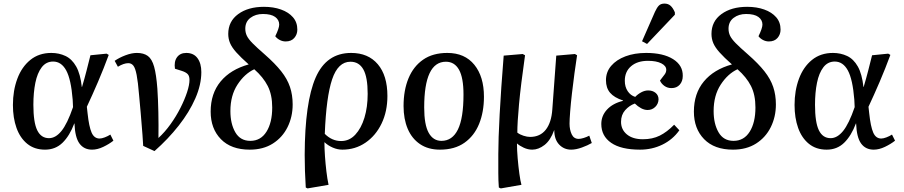

<svg xmlns="http://www.w3.org/2000/svg" viewBox="-20 -820 5036 1070"><path d="M231 14Q172 14 132 -18.5Q92 -51 72 -107Q52 -163 52 -235Q52 -315 76.5 -381Q101 -447 149 -486Q197 -525 266 -525Q309 -525 345 -508Q381 -491 404.5 -449.5Q428 -408 436 -335H437Q451 -382 462 -425Q473 -468 484 -512L574 -521L586 -514Q558 -438 526.5 -364.5Q495 -291 464 -225L468 -189Q476 -114 490.5 -81Q505 -48 535 -48Q547 -48 564 -54.5Q581 -61 595 -70L612 -36Q588 -17 555.5 -1.5Q523 14 493 14Q448 14 423 -20Q398 -54 395 -132H394Q368 -63 328.5 -24.5Q289 14 231 14ZM253 -50Q290 -50 322.5 -90Q355 -130 387 -223L385 -265Q376 -378 349 -427.5Q322 -477 276 -477Q237 -477 212.5 -445Q188 -413 177 -358.5Q166 -304 166 -236Q166 -138 187.5 -94Q209 -50 253 -50Z M841 22 778 -7Q776 -42 774 -69Q772 -96 769.5 -124.5Q767 -153 764 -192Q761 -231 755 -291Q749 -364 741.5 -402.5Q734 -441 723 -454.5Q712 -468 695 -468Q670 -468 637 -448L619 -481Q645 -499 679.5 -512Q714 -525 743 -525Q781 -525 804 -508Q827 -491 839 -448Q851 -405 857 -326Q861 -265 862.5 -194.5Q864 -124 863 -51Q899 -84 930.5 -128Q962 -172 985.5 -218.5Q1009 -265 1022.5 -306Q1036 -347 1036 -375Q1036 -397 1025.5 -407.5Q1015 -418 993 -425L955 -437Q949 -477 966.5 -501Q984 -525 1018 -525Q1059 -525 1080.5 -496Q1102 -467 1102 -418Q1102 -348 1068.5 -271.5Q1035 -195 976 -120Q917 -45 841 22Z M1372 14Q1268 14 1211 -44.5Q1154 -103 1154 -198Q1154 -299 1209.5 -366Q1265 -433 1366 -461Q1322 -500 1297 -528Q1272 -556 1262 -580Q1252 -604 1252 -631Q1252 -701 1307.5 -741.5Q1363 -782 1451 -782Q1504 -782 1546 -767Q1588 -752 1612.5 -724Q1637 -696 1637 -655Q1637 -628 1620 -608.5Q1603 -589 1572 -589Q1555 -589 1539.5 -597Q1524 -605 1514 -618Q1536 -663 1536 -683Q1536 -709 1513.5 -725.5Q1491 -742 1445 -742Q1404 -742 1375.5 -720.5Q1347 -699 1347 -660Q1347 -639 1355.5 -621Q1364 -603 1387 -579.5Q1410 -556 1456 -516Q1513 -466 1547 -423Q1581 -380 1596 -335.5Q1611 -291 1611 -238Q1611 -169 1582.5 -111.5Q1554 -54 1500.5 -20Q1447 14 1372 14ZM1375 -35Q1433 -35 1465 -86Q1497 -137 1497 -221Q1497 -292 1472 -341Q1447 -390 1397 -434Q1343 -409 1303.5 -348.5Q1264 -288 1264 -201Q1264 -130 1291.5 -82.5Q1319 -35 1375 -35Z M1694 230 1684 225Q1681 175 1679.5 132.5Q1678 90 1678 43Q1679 -250 1739 -387.5Q1799 -525 1937 -525Q2032 -525 2085.5 -462Q2139 -399 2139 -285Q2139 -199 2106.5 -131.5Q2074 -64 2017 -25Q1960 14 1888 14Q1861 14 1834.5 2.5Q1808 -9 1789 -27H1788Q1788 8 1791 50.5Q1794 93 1799 135Q1804 177 1811 210ZM1881 -34Q1927 -34 1960 -69.5Q1993 -105 2011 -164Q2029 -223 2029 -297Q2029 -390 2005 -433Q1981 -476 1933 -476Q1864 -476 1831 -378Q1798 -280 1790 -74Q1830 -34 1881 -34Z M2432 14Q2366 14 2320.5 -17Q2275 -48 2252 -102.5Q2229 -157 2229 -229Q2229 -317 2256.5 -383.5Q2284 -450 2338 -487.5Q2392 -525 2473 -525Q2570 -525 2623.5 -459Q2677 -393 2677 -281Q2677 -196 2650 -129.5Q2623 -63 2568.5 -24.5Q2514 14 2432 14ZM2440 -35Q2501 -35 2532 -98.5Q2563 -162 2563 -293Q2563 -387 2538 -431.5Q2513 -476 2465 -476Q2344 -476 2344 -221Q2344 -125 2369 -80Q2394 -35 2440 -35Z M2771 230 2760 225Q2757 186 2757 144Q2757 102 2757 39Q2757 -42 2764.5 -182.5Q2772 -323 2787 -510L2893 -519L2906 -512Q2882 -343 2872.5 -239.5Q2863 -136 2863 -81Q2877 -70 2897.5 -63.5Q2918 -57 2934 -57Q2990 -57 3021.5 -97Q3053 -137 3058 -210L3080 -510L3184 -519L3196 -512Q3189 -468 3181.5 -412Q3174 -356 3167.5 -300Q3161 -244 3157.5 -198.5Q3154 -153 3154 -131Q3154 -97 3166 -71.5Q3178 -46 3205 -46Q3216 -46 3232.5 -51Q3249 -56 3264 -64L3278 -23Q3256 -10 3223 2Q3190 14 3163 14Q3123 14 3096 -14.5Q3069 -43 3069 -94H3068Q3048 -38 3014.5 -12Q2981 14 2946 14Q2922 14 2898.5 3Q2875 -8 2862 -20H2861Q2861 17 2865 63Q2869 109 2874.5 149Q2880 189 2886 210Z M3547 14Q3441 14 3386 -24Q3331 -62 3331 -129Q3331 -175 3363 -209.5Q3395 -244 3452 -258V-260Q3403 -276 3380 -303Q3357 -330 3357 -373Q3357 -419 3386 -453Q3415 -487 3465.5 -506Q3516 -525 3581 -525Q3676 -525 3731 -490.5Q3786 -456 3785 -397Q3785 -367 3768 -348Q3751 -329 3722 -329Q3700 -329 3683 -341Q3666 -353 3658 -371Q3677 -395 3685 -406.5Q3693 -418 3693 -431Q3693 -453 3665.5 -467Q3638 -481 3591 -481Q3532 -481 3497 -451Q3462 -421 3462 -370Q3462 -336 3478 -312Q3494 -288 3520 -280Q3534 -295 3553.5 -305.5Q3573 -316 3592 -316Q3617 -316 3633.5 -302.5Q3650 -289 3650 -266Q3649 -241 3631.5 -224Q3614 -207 3589 -207Q3571 -207 3552.5 -217Q3534 -227 3518 -243Q3487 -232 3464 -206Q3441 -180 3441 -141Q3441 -98 3473.5 -71Q3506 -44 3563 -44Q3616 -44 3656.5 -64Q3697 -84 3737 -125L3766 -94Q3729 -42 3671.5 -14Q3614 14 3547 14ZM3586 -575 3558 -590 3630 -754Q3641 -778 3652 -789Q3663 -800 3683 -800Q3704 -800 3717.5 -787.5Q3731 -775 3741 -751V-738Z M4065 14Q3961 14 3904 -44.5Q3847 -103 3847 -198Q3847 -299 3902.5 -366Q3958 -433 4059 -461Q4015 -500 3990 -528Q3965 -556 3955 -580Q3945 -604 3945 -631Q3945 -701 4000.5 -741.5Q4056 -782 4144 -782Q4197 -782 4239 -767Q4281 -752 4305.5 -724Q4330 -696 4330 -655Q4330 -628 4313 -608.5Q4296 -589 4265 -589Q4248 -589 4232.5 -597Q4217 -605 4207 -618Q4229 -663 4229 -683Q4229 -709 4206.5 -725.5Q4184 -742 4138 -742Q4097 -742 4068.5 -720.5Q4040 -699 4040 -660Q4040 -639 4048.5 -621Q4057 -603 4080 -579.5Q4103 -556 4149 -516Q4206 -466 4240 -423Q4274 -380 4289 -335.5Q4304 -291 4304 -238Q4304 -169 4275.5 -111.5Q4247 -54 4193.5 -20Q4140 14 4065 14ZM4068 -35Q4126 -35 4158 -86Q4190 -137 4190 -221Q4190 -292 4165 -341Q4140 -390 4090 -434Q4036 -409 3996.5 -348.5Q3957 -288 3957 -201Q3957 -130 3984.5 -82.5Q4012 -35 4068 -35Z M4587 14Q4528 14 4488 -18.5Q4448 -51 4428 -107Q4408 -163 4408 -235Q4408 -315 4432.5 -381Q4457 -447 4505 -486Q4553 -525 4622 -525Q4665 -525 4701 -508Q4737 -491 4760.5 -449.5Q4784 -408 4792 -335H4793Q4807 -382 4818 -425Q4829 -468 4840 -512L4930 -521L4942 -514Q4914 -438 4882.5 -364.5Q4851 -291 4820 -225L4824 -189Q4832 -114 4846.5 -81Q4861 -48 4891 -48Q4903 -48 4920 -54.5Q4937 -61 4951 -70L4968 -36Q4944 -17 4911.5 -1.5Q4879 14 4849 14Q4804 14 4779 -20Q4754 -54 4751 -132H4750Q4724 -63 4684.5 -24.5Q4645 14 4587 14ZM4609 -50Q4646 -50 4678.5 -90Q4711 -130 4743 -223L4741 -265Q4732 -378 4705 -427.5Q4678 -477 4632 -477Q4593 -477 4568.5 -445Q4544 -413 4533 -358.5Q4522 -304 4522 -236Q4522 -138 4543.5 -94Q4565 -50 4609 -50Z"/></svg>

Font: Literata 36pt Medium
Style: Italic
Weight: 500
Italic angle: -2°
Designer: Latin by Veronika Burian and Jose Scaglione. Greek by Irene Vlachou. Cyrillic by Vera Evstafieva
Foundry: TypeTogether
Version: Version 3.002